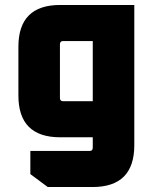

<svg xmlns="http://www.w3.org/2000/svg" viewBox="-20 -552 622 772"><path d="M54 -168V-364Q54 -532 222 -532H520V32Q520 200 352 200H172L102 148V55H340Q353 55 353 42V0H222Q54 0 54 -168ZM221 -158Q221 -145 234 -145H353V-387H234Q221 -387 221 -374Z"/></svg>

Font: Oxanium ExtraLight ExtraBold
Style: Regular
Weight: 800
Version: Version 2.000